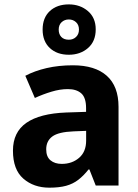

<svg xmlns="http://www.w3.org/2000/svg" viewBox="-20 -858 639 888"><path d="M317.3 -556Q419.6 -556 473.9 -507.5Q528.2 -459 528.2 -363.8V0H422.7L393.5 -74.2H389.5Q366.5 -45.2 342 -26.3Q317.5 -7.4 285.7 1.3Q253.9 10 208.3 10Q135.9 10 87.9 -31.9Q39.9 -73.7 39.9 -161.2Q39.9 -246.7 102 -289.9Q164.1 -333.1 286.5 -337.7L378.1 -340.7V-358.1Q378.1 -406.7 355.8 -426.3Q333.6 -445.9 294 -445.9Q257.5 -445.9 218.3 -434Q179 -422.2 141.2 -404.9L97.1 -507.5Q140 -530.2 195.6 -543.1Q251.3 -556 317.3 -556ZM320.7 -250.5Q250 -247.7 221.9 -226.7Q193.7 -205.7 193.7 -167.5Q193.7 -132.9 213.6 -116.5Q233.5 -100 265.5 -100Q313.4 -100 345.9 -128.1Q378.4 -156.1 378.4 -207.9V-252.8ZM298.3 -604.8Q243.8 -604.8 210.5 -635.8Q177.1 -666.9 177.1 -721.2Q177.1 -776 210.5 -806.9Q243.8 -837.7 298.3 -837.7Q350.2 -837.7 386.5 -806.9Q422.7 -776 422.7 -722.2Q422.7 -666.9 387 -635.8Q351.2 -604.8 298.3 -604.8ZM298.3 -674.3Q318.4 -674.3 331.8 -687.2Q345.2 -700 345.2 -721.2Q345.2 -742.9 331.6 -755.4Q318 -768 298.3 -768Q278.6 -768 265 -755.4Q251.5 -742.9 251.5 -721.2Q251.5 -700 263.5 -687.2Q275.6 -674.3 298.3 -674.3Z"/></svg>

Font: Noto Sans Meetei Mayek
Style: Regular
Weight: 400
Designer: Monotype Design Team and Neelakash Kshetrimayum
Foundry: Monotype Imaging Inc.
Version: Version 2.002